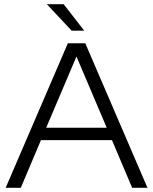

<svg xmlns="http://www.w3.org/2000/svg" viewBox="-20 -894 729 914"><path d="M283 -874H203L321 -748H381ZM79 0 175 -227H513L609 0H682L386 -688H303L7 0ZM344 -625 488 -286H200Z"/></svg>

Font: Roundo
Style: Regular
Weight: 400
Designer: Shiva Nallaperumal
Foundry: Indian Type Foundry
Version: Version 2.000